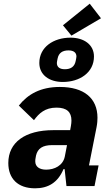

<svg xmlns="http://www.w3.org/2000/svg" viewBox="-20 -1008 601 1040"><path d="M527 -909 466 -988 321 -871 367 -815ZM320 -564C412 -564 489 -615 489 -702C489 -766 435 -804 362 -804C270 -804 193 -753 193 -667C193 -602 247 -564 320 -564ZM331 -633C303 -633 288 -645 288 -667C288 -672 290 -681 292 -691C298 -721 318 -735 351 -735C379 -735 394 -723 394 -702C394 -697 392 -688 390 -678C384 -647 364 -633 331 -633ZM170 12C240 12 293 -18 324 -92H330L340 0H492L514 -112H462L503 -319C507 -339 508 -357 508 -370C508 -476 435 -537 304 -537C200 -537 131 -498 82 -436L164 -357C191 -394 224 -425 286 -425C342 -425 367 -401 367 -355C367 -346 366 -337 364 -325L360 -303H269C116 -303 25 -237 25 -125C25 -41 76 12 170 12ZM230 -89C195 -89 171 -104 171 -134C171 -138 171 -148 175 -165C184 -204 211 -222 263 -222H343L331 -160C321 -111 275 -89 230 -89Z"/></svg>

Font: Braiins Sans
Style: Bold Italic
Weight: 700
Italic angle: -11.31°
Designer: Mike Abbink, Paul van der Laan, Pieter van Rosmalen, Jiri Chlebus, Lubos Buracinsky
Foundry: Bold Monday, Sudetype
Version: Version 1.000;hotconv 1.0.109;makeotfexe 2.5.65596